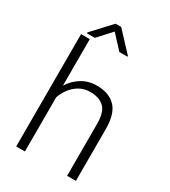

<svg xmlns="http://www.w3.org/2000/svg" viewBox="-216 -1006 981 1110"><g transform="rotate(30 274.5 -451.0)"><path d="M134.8 -750V-439.5Q162.1 -483.9 206.1 -511Q250 -538.1 306.6 -538.1Q385.7 -538.1 430.4 -493.4Q475.1 -448.7 475.1 -344.2V0H416.5V-344.7Q416.5 -426.3 383.1 -456.8Q349.6 -487.3 292.5 -487.3Q251 -487.3 219.7 -469.2Q188.5 -451.2 167.2 -422.6Q146 -394 134.8 -361.8V0H76.7V-750ZM256.8 -901.9 374.5 -775.9V-771H320.3L237.8 -859.9L156.2 -771H103.5V-776.9L219.7 -901.9Z"/></g></svg>

Font: Vazirmatn UI FD ExtraLight
Style: Regular
Weight: 200
Designer: Saber Rastikerdar
Foundry: Saber Rastikerdar
Version: Version 33.003